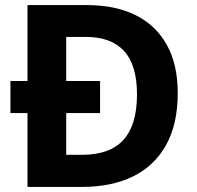

<svg xmlns="http://www.w3.org/2000/svg" viewBox="-20 -734 772 754"><path d="M321 -714Q433 -714 512.5 -674.5Q592 -635 635 -558Q678 -481 678 -369Q678 -246 632 -164Q586 -82 502 -41Q418 0 303 0H88V-290H21V-416H88V-714ZM317 -589H240V-416H373V-290H240V-126H302Q412 -126 465 -185Q518 -244 518 -363Q518 -479 467 -534Q416 -589 317 -589Z"/></svg>

Font: Noto Sans Cherokee
Style: Regular
Weight: 400
Designer: Monotype Design Team
Foundry: Monotype Imaging Inc.
Version: Version 2.001